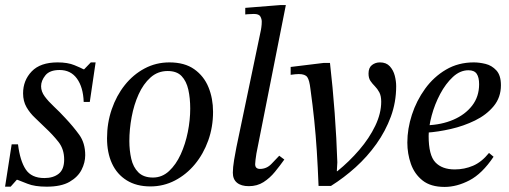

<svg xmlns="http://www.w3.org/2000/svg" viewBox="-20 -725 2006 757"><path d="M164 11Q117 11 88.5 -0.5Q60 -12 49 -16H46L22 11H0L26 -156H51Q59 -91 81.5 -57Q104 -23 155 -23Q190 -23 211.5 -40Q233 -57 233 -96Q233 -137 210.5 -165.5Q188 -194 159 -221Q139 -241 118.5 -260Q98 -279 84.5 -302.5Q71 -326 71 -357Q71 -408 105 -443.5Q139 -479 207 -479Q247 -479 273.5 -468Q300 -457 309 -452H312L338 -479H357L334 -323H310Q308 -381 283.5 -415Q259 -449 215 -449Q176 -449 159 -428Q142 -407 142 -385Q142 -364 156.5 -344.5Q171 -325 193 -304.5Q215 -284 237 -260Q269 -226 292.5 -193.5Q316 -161 316 -113Q316 -84 301.5 -55.5Q287 -27 254 -8Q221 11 164 11Z M573 10Q518 10 479.5 -14Q441 -38 421.5 -80.5Q402 -123 402 -180Q402 -240 420.5 -294Q439 -348 472 -389.5Q505 -431 550 -455Q595 -479 648 -479Q708 -479 746 -452Q784 -425 802 -381Q820 -337 820 -284Q820 -224 801 -171Q782 -118 748.5 -77.5Q715 -37 670 -13.5Q625 10 573 10ZM583 -25Q619 -25 646.5 -50.5Q674 -76 692.5 -116.5Q711 -157 720.5 -204.5Q730 -252 730 -297Q730 -338 722.5 -371.5Q715 -405 696 -425Q677 -445 641 -445Q602 -445 573.5 -419.5Q545 -394 526.5 -353Q508 -312 499 -263.5Q490 -215 490 -169Q490 -132 497.5 -99Q505 -66 525.5 -45.5Q546 -25 583 -25Z M961 9Q931 9 914.5 -4.5Q898 -18 898 -44Q898 -64 903 -94.5Q908 -125 912 -144L1009 -608Q1009 -608 1010.5 -618Q1012 -628 1012 -640Q1012 -650 1006.5 -660Q1001 -670 981 -670Q968 -670 957.5 -669Q947 -668 947 -668V-694L1085 -705H1107L991 -120Q989 -108 987.5 -95.5Q986 -83 986 -78Q986 -68 991 -63.5Q996 -59 1005 -59Q1031 -59 1050 -78.5Q1069 -98 1081 -111L1101 -96Q1084 -72 1064 -47.5Q1044 -23 1019 -7Q994 9 961 9Z M1285 8H1236Q1233 -68 1229 -130Q1225 -192 1219 -250.5Q1213 -309 1204 -374Q1200 -409 1191.5 -421Q1183 -433 1158 -433Q1146 -433 1126 -430V-461L1257 -477H1281Q1292 -381 1299.5 -280Q1307 -179 1310 -85L1308 -50H1310Q1357 -88 1396.5 -134Q1436 -180 1459.5 -229Q1483 -278 1483 -324Q1483 -347 1475.5 -361Q1468 -375 1458 -385Q1448 -395 1440.5 -406Q1433 -417 1433 -435Q1433 -458 1446.5 -468.5Q1460 -479 1478 -479Q1503 -479 1517 -463.5Q1531 -448 1536.5 -426.5Q1542 -405 1542 -385Q1542 -322 1521 -265Q1500 -208 1464 -157.5Q1428 -107 1382 -65.5Q1336 -24 1285 8Z M1733 12Q1678 12 1646 -13.5Q1614 -39 1600 -79Q1586 -119 1586 -163Q1586 -217 1604 -272.5Q1622 -328 1656 -375Q1690 -422 1738.5 -450.5Q1787 -479 1848 -479Q1870 -479 1894.5 -473Q1919 -467 1937 -447.5Q1955 -428 1955 -389Q1955 -341 1926.5 -306.5Q1898 -272 1853 -250Q1808 -228 1757.5 -216.5Q1707 -205 1663 -202V-231Q1721 -233 1767.5 -253Q1814 -273 1841.5 -308.5Q1869 -344 1869 -393Q1869 -420 1859.5 -434Q1850 -448 1827 -448Q1794 -448 1765.5 -421.5Q1737 -395 1715.5 -354.5Q1694 -314 1682 -269.5Q1670 -225 1670 -189Q1670 -113 1696.5 -85Q1723 -57 1773 -57Q1811 -57 1845 -71.5Q1879 -86 1908 -122L1926 -107Q1881 -40 1831 -14Q1781 12 1733 12Z"/></svg>

Font: STIX Two Text
Style: Italic
Weight: 400
Italic angle: -12°
Designer: Ross Mills, John Hudson & Paul Hanslow, Tiro Typeworks Ltd; with prior portions MicroPress Inc. and Coen Hoffman, Elsevi
Foundry: Tiro Typeworks Ltd
Version: Version 2.13 b171